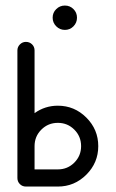

<svg xmlns="http://www.w3.org/2000/svg" viewBox="-20 -685 425 705"><path d="M186.5 -651.6Q199.7 -664.6 218.3 -664.6Q236.8 -664.6 249.8 -651.6Q262.7 -638.7 262.7 -620.1Q262.7 -601.6 249.8 -588.4Q236.8 -575.2 218.3 -575.2Q199.7 -575.2 186.5 -588.4Q173.3 -601.6 173.3 -620.1Q173.3 -638.7 186.5 -651.6ZM43.9 -500Q43.9 -512.7 53.2 -522Q62.5 -531.2 75.2 -531.2Q88.4 -531.2 97.7 -522.2Q106.9 -513.2 106.9 -500V-269.5Q145 -296.9 192.4 -296.9Q253.4 -296.9 297.1 -253.2Q340.8 -209.5 340.8 -148.4Q340.8 -87.4 297.1 -43.7Q253.4 0 192.4 0H75.2Q62 0 53 -9Q43.9 -18.1 43.9 -31.2ZM106.9 -148.4V-63H192.4Q228 -63 252.9 -87.9Q277.8 -112.8 277.8 -148.4Q277.8 -184.1 252.9 -209Q228 -233.9 192.4 -233.9Q156.7 -233.9 131.8 -209Q106.9 -184.1 106.9 -148.4Z"/></svg>

Font: Fandogh
Style: Regular
Weight: 400
Designer: Amin Abedi
Version: Version 1.00